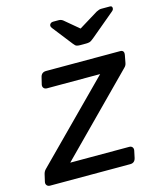

<svg xmlns="http://www.w3.org/2000/svg" viewBox="-130 -813 747 893"><g transform="rotate(-15 243.0 -366.5)"><path d="M0 0Q-10 0 -15.5 -6.5Q-21 -13 -19 -23L-11 -58Q-8 -71 1 -80L359 -441H103Q93 -441 87.5 -447.5Q82 -454 84 -464L92 -497Q97 -520 120 -520H476Q497 -520 493 -497L486 -460Q484 -448 474 -439L118 -79H402Q412 -79 417 -72.5Q422 -66 420 -56L413 -23Q408 0 386 0ZM303 -595Q295 -595 288 -597Q281 -599 273 -610L198 -706Q193 -712 193 -718Q193 -724 198 -728.5Q203 -733 210 -733H237Q249 -733 258 -726L326 -669L419 -726Q426 -729 431 -731Q436 -733 442 -733H484Q496 -733 495 -721Q495 -714 486 -707L370 -610Q357 -599 349.5 -597Q342 -595 333 -595Z"/></g></svg>

Font: Lubike
Style: Italic
Weight: 400
Italic angle: -12°
Foundry: Honoka55
Version: Version 1.000;July 22, 2022;FontCreator 14.0.0.2862 64-bit